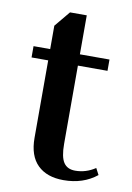

<svg xmlns="http://www.w3.org/2000/svg" viewBox="-75 -669 498 727"><g transform="rotate(10 174.0 -305.0)"><path d="M220.2 9.8Q156.2 9.8 120.6 -25.1Q85 -60.1 85 -128.9V-426.8H21V-470.2H85V-560.1L134.8 -620.1H199.2V-470.2H313V-426.8H199.2V-126Q199.2 -75.7 213.4 -54.4Q227.5 -33.2 257.8 -33.2Q299.3 -33.2 335 -57.1L348.1 -32.2Q295.9 9.8 220.2 9.8Z"/></g></svg>

Font: El Messiri SemiBold
Style: Regular
Weight: 600
Designer: Mohamed Gaber
Foundry: Kief Type Foundry
Version: Version 2.007;PS 002.007;hotconv 1.0.88;makeotf.lib2.5.64775